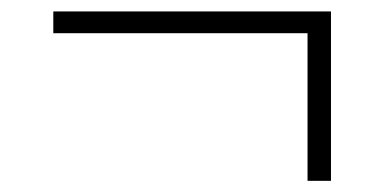

<svg xmlns="http://www.w3.org/2000/svg" viewBox="-20 -420 684 344"><path d="M531 -96V-360.5H75.5V-399.5H573V-96Z"/></svg>

Font: Encode Sans SemiCondensed SemiCondensed ExtraLight
Style: Regular
Weight: 200
Width: 4
Designer: Multiple Designers
Foundry: Impallari Type
Version: Version 3.000; ttfautohint (v1.8.3) -l 8 -r 50 -G 200 -x 14 